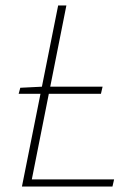

<svg xmlns="http://www.w3.org/2000/svg" viewBox="-20 -680 492 700"><path d="M48 -338 54 -360 134 -364H354L348 -338ZM60 0 192 -660H222L96 -26H396L390 0Z"/></svg>

Font: Source Sans 3
Style: Italic
Weight: 200
Italic angle: -11°
Designer: Paul D. Hunt
Foundry: Adobe
Version: Version 3.046;hotconv 1.0.118;makeotfexe 2.5.65603